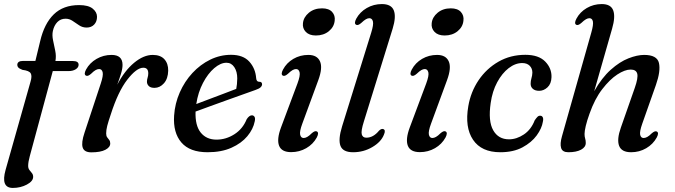

<svg xmlns="http://www.w3.org/2000/svg" viewBox="-27 -738 3317 944"><path d="M58 -418.5Q58 -438.5 86.5 -438.5H147L170.5 -535.5Q190.5 -621.5 237.2 -667.2Q284 -713 362 -713Q407 -713 428.5 -695.8Q450 -678.5 450 -655.5Q450 -632 436 -617.2Q422 -602.5 399 -602.5Q378.5 -602.5 362.2 -613.5Q346 -624.5 330 -635.2Q314 -646 295.5 -646Q271 -646 255 -629.5Q239 -613 233 -586Q228.5 -565.5 233.8 -540.2Q239 -515 244.5 -488.8Q250 -462.5 245.5 -438H331.5Q359.5 -438 359.5 -419.5Q359.5 -406.5 345.5 -397.5Q331.5 -388.5 309.5 -388.5H232.5L119.5 29.5Q111.5 58.5 111.5 77.5Q111.5 90 117.8 98Q124 106 130 113.2Q136 120.5 136 131.5Q136 153 105 169.5Q74 186 36 186Q-24.5 186 0.5 97L123 -336Q131.5 -364.5 124 -377.5Q116.5 -390.5 83.5 -394.5Q68 -400.5 63 -406.2Q58 -412 58 -418.5Z M396 -366Q383.5 -372 396 -396Q414 -429 447.8 -448.5Q481.5 -468 521.5 -468Q575.5 -468 575.5 -419Q575.5 -400 567.5 -374.2Q559.5 -348.5 549.5 -321.5Q585.5 -390.5 632.2 -429.2Q679 -468 724 -468Q762 -468 781.2 -446.8Q800.5 -425.5 800 -390.5Q799 -351 779 -328.5Q759 -306 732.5 -306Q713.5 -306 704.5 -315Q695.5 -324 695.5 -336Q695.5 -346.5 698.8 -356.5Q702 -366.5 702 -377.5Q702 -405 677.5 -405Q644.5 -405 599 -346.5Q553.5 -288 517.5 -175Q505.5 -140 500.2 -119.2Q495 -98.5 495 -82Q495 -69.5 500 -62.8Q505 -56 510 -49.8Q515 -43.5 515 -32.5Q515 -14 491 -1.5Q467 11 422 11Q387 11 379.5 -12.8Q372 -36.5 388.5 -85.5L468.5 -327.5Q481.5 -366.5 477.8 -382.5Q474 -398.5 460.5 -398.5Q452 -398.5 442.8 -393.2Q433.5 -388 420.5 -375Q405 -361.5 396 -366Z M1225.5 -141.5Q1218 -103 1189 -68.2Q1160 -33.5 1110.8 -11.5Q1061.5 10.5 993.5 10.5Q906 10.5 864.8 -37.5Q823.5 -85.5 829 -169.5Q833 -229.5 856.8 -283.5Q880.5 -337.5 919.2 -379.2Q958 -421 1006.8 -444.8Q1055.5 -468.5 1109 -468.5Q1168.5 -468.5 1198.8 -435Q1229 -401.5 1232.5 -353.5Q1234 -336 1247 -336Q1261.5 -336.5 1261.5 -323.5Q1261.5 -316 1254.5 -309Q1247.5 -302 1228.5 -295.5Q1206 -287.5 1168.8 -274.2Q1131.5 -261 1088.5 -245.5Q1045.5 -230 1004.8 -215.2Q964 -200.5 934.5 -189.5Q932 -120.5 960 -86Q988 -51.5 1037.5 -51.5Q1084 -51.5 1125.2 -77.8Q1166.5 -104 1186 -152Q1198.5 -171 1211.5 -171Q1219.5 -171 1224.2 -164Q1229 -157 1225.5 -141.5ZM1086.5 -429.5Q1057.5 -429.5 1026.2 -402.8Q995 -376 971 -330.2Q947 -284.5 938 -226.5Q966 -237 1001.5 -250.5Q1037 -264 1072.2 -277.2Q1107.5 -290.5 1134.5 -301Q1139 -322 1139.5 -352.5Q1139.5 -386 1125 -407.8Q1110.5 -429.5 1086.5 -429.5Z M1526 -563.5Q1493.5 -563.5 1476.5 -581.2Q1459.5 -599 1462.5 -624Q1465.5 -653.5 1491.5 -675.2Q1517.5 -697 1556.5 -697Q1590 -697 1606 -679.2Q1622 -661.5 1618.5 -636Q1615.5 -605.5 1589.8 -584.5Q1564 -563.5 1526 -563.5ZM1459.5 -130.5Q1445 -91.5 1448.8 -75.5Q1452.5 -59.5 1466 -59.5Q1474 -59.5 1483.5 -64.8Q1493 -70 1506 -83Q1521.5 -96.5 1530.5 -92Q1543 -86 1530.5 -62Q1512.5 -29 1478.8 -9.5Q1445 10 1404.5 10Q1357.5 10 1345.2 -21.5Q1333 -53 1354.5 -111L1435.5 -327.5Q1450 -366.5 1446 -382.5Q1442 -398.5 1428.5 -398.5Q1420.5 -398.5 1411.2 -393.2Q1402 -388 1388.5 -375Q1373 -361.5 1364 -366Q1352 -372 1364.5 -396Q1382 -429 1415.2 -448.5Q1448.5 -468 1489 -468Q1532 -468 1546.2 -436.5Q1560.5 -405 1538 -344Z M1903.5 -597 1762 -140.5Q1747 -93 1751.8 -77Q1756.5 -61 1774 -61Q1808.5 -61 1836.5 -95.5Q1848 -106.5 1857 -103.5Q1871 -99 1860.5 -75.5Q1846.5 -40 1803.5 -14.8Q1760.5 10.5 1709 10.5Q1659 10.5 1647 -20.8Q1635 -52 1655 -117L1798 -577Q1810.5 -617 1806.5 -632.8Q1802.5 -648.5 1789 -648.5Q1781 -648.5 1771.8 -643.2Q1762.5 -638 1749 -625Q1733.5 -611.5 1724.5 -616Q1712 -622 1724.5 -646Q1742.5 -679 1776.2 -698.5Q1810 -718 1850.5 -718Q1897 -718 1909.2 -686.8Q1921.5 -655.5 1903.5 -597Z M2159 -563.5Q2126.5 -563.5 2109.5 -581.2Q2092.5 -599 2095.5 -624Q2098.5 -653.5 2124.5 -675.2Q2150.5 -697 2189.5 -697Q2223 -697 2239 -679.2Q2255 -661.5 2251.5 -636Q2248.5 -605.5 2222.8 -584.5Q2197 -563.5 2159 -563.5ZM2092.5 -130.5Q2078 -91.5 2081.8 -75.5Q2085.5 -59.5 2099 -59.5Q2107 -59.5 2116.5 -64.8Q2126 -70 2139 -83Q2154.5 -96.5 2163.5 -92Q2176 -86 2163.5 -62Q2145.5 -29 2111.8 -9.5Q2078 10 2037.5 10Q1990.5 10 1978.2 -21.5Q1966 -53 1987.5 -111L2068.5 -327.5Q2083 -366.5 2079 -382.5Q2075 -398.5 2061.5 -398.5Q2053.5 -398.5 2044.2 -393.2Q2035 -388 2021.5 -375Q2006 -361.5 1997 -366Q1985 -372 1997.5 -396Q2015 -429 2048.2 -448.5Q2081.5 -468 2122 -468Q2165 -468 2179.2 -436.5Q2193.5 -405 2171 -344Z M2540.5 -428Q2506.5 -428 2474 -403Q2441.5 -378 2417.5 -333.5Q2393.5 -289 2385.5 -231.5Q2372.5 -142.5 2397.8 -97.8Q2423 -53 2475.5 -53Q2513 -53 2548.8 -77Q2584.5 -101 2602 -146.5Q2610 -158 2615.8 -163.8Q2621.5 -169.5 2629.5 -169Q2637.5 -169 2641.5 -161.5Q2645.5 -154 2642 -139Q2637 -107 2611.8 -72.2Q2586.5 -37.5 2541.8 -13.5Q2497 10.5 2433 10.5Q2340 10.5 2298.8 -50.8Q2257.5 -112 2275.5 -216Q2287.5 -286.5 2326.2 -343.8Q2365 -401 2424 -434.8Q2483 -468.5 2556 -468.5Q2621.5 -468.5 2653.8 -435.2Q2686 -402 2684.5 -358.5Q2683.5 -326 2665 -308.8Q2646.5 -291.5 2624 -291.5Q2603.5 -291.5 2592.5 -301.5Q2581.5 -311.5 2582 -327Q2582 -340.5 2586 -353.5Q2590 -366.5 2590.5 -381Q2590.5 -401.5 2577.2 -414.8Q2564 -428 2540.5 -428Z M3202 -62Q3184 -29 3150.2 -9.2Q3116.5 10.5 3076 10.5Q3029 10.5 3017 -21Q3005 -52.5 3025.5 -110.5L3094 -306Q3111.5 -356 3106 -376Q3100.5 -396 3073.5 -396Q3045.5 -396 3008.2 -371.8Q2971 -347.5 2934 -299.5Q2897 -251.5 2871.5 -179Q2859 -144.5 2853 -118.8Q2847 -93 2847 -79.5Q2847 -66 2850 -57Q2853 -48 2853 -35Q2853 -14.5 2829.8 -2Q2806.5 10.5 2767.5 10.5Q2738 10.5 2731.8 -10.5Q2725.5 -31.5 2736 -68L2880 -577Q2891.5 -617 2888 -632.8Q2884.5 -648.5 2871 -648.5Q2863 -648.5 2853.8 -643.2Q2844.5 -638 2831 -625Q2815.5 -611.5 2806.5 -616Q2794.5 -622 2807 -646Q2824.5 -679 2858 -698.5Q2891.5 -718 2931.5 -718Q2976.5 -718 2988 -686.8Q2999.5 -655.5 2982.5 -597L2894.5 -289.5Q2932 -356 2976 -395.2Q3020 -434.5 3063 -451.2Q3106 -468 3140 -468Q3203.5 -468 3212.8 -428.5Q3222 -389 3198 -320.5L3131 -130.5Q3117 -91 3120.5 -75.2Q3124 -59.5 3137.5 -59.5Q3145.5 -59.5 3155 -64.5Q3164.5 -69.5 3177.5 -82.5Q3193 -96 3202 -91.5Q3214.5 -85.5 3202 -62Z"/></svg>

Font: Fraunces 9pt S000
Style: Italic
Weight: 400
Italic angle: -16°
Version: Version 1.000; ttfautohint (v1.8.3)